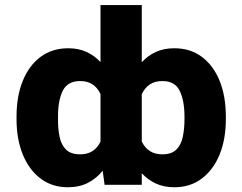

<svg xmlns="http://www.w3.org/2000/svg" viewBox="-20 -748 980 777"><path d="M46.9 -265.6V-275.4Q46.9 -358.9 72.3 -421.1Q97.7 -483.4 144.5 -518.1Q191.4 -552.7 255.9 -552.7Q297.9 -552.7 330.3 -537.8Q362.8 -522.9 386.7 -496.6V-727.5H553.7V-496.1Q578.1 -522.9 610.6 -537.8Q643.1 -552.7 685.5 -552.7Q750 -552.7 796.6 -518.1Q843.3 -483.4 868.7 -421.1Q894 -358.9 894 -275.4V-265.6Q894 -184.6 868.7 -122.6Q843.3 -60.5 796.6 -25.4Q750 9.8 686 9.8Q643.1 9.8 610.6 -5.4Q578.1 -20.5 553.7 -46.9V0H403.3L395.5 -57.1Q370.6 -25.9 335.9 -8.1Q301.3 9.8 254.4 9.8Q190.9 9.8 144.3 -25.4Q97.7 -60.5 72.3 -122.6Q46.9 -184.6 46.9 -265.6ZM726.6 -265.6V-275.4Q726.6 -341.3 707 -380.9Q687.5 -420.4 636.7 -419.9Q579.1 -420.4 553.7 -366.7V-175.3Q579.1 -123 637.2 -123.5Q674.3 -123.5 693.6 -142.6Q712.9 -161.6 719.7 -194.1Q726.6 -226.6 726.6 -265.6ZM214.8 -275.4V-265.6Q214.4 -226.6 221.2 -194.1Q228 -161.6 247.3 -142.6Q266.6 -123.5 304.2 -123.5Q361.8 -123 386.7 -174.8V-367.2Q361.8 -420.4 304.7 -419.9Q253.9 -420.4 234.1 -380.9Q214.4 -341.3 214.8 -275.4Z"/></svg>

Font: Inter Tight ExtraBold
Style: Regular
Weight: 800
Designer: Rasmus Andersson
Foundry: rsms
Version: Version 3.004; ttfautohint (v1.8.4.7-5d5b)